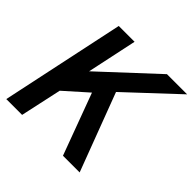

<svg xmlns="http://www.w3.org/2000/svg" viewBox="-187 -918 1090 1090"><g transform="rotate(45 358.5 -372.5)"><path d="M10 0 168 -745H295L231 -444L555 -745H717L422 -469L599 0H465L328 -370L191 -248L137 0Z"/></g></svg>

Font: Plus Jakarta Display Medium
Style: Italic
Weight: 500
Italic angle: -12°
Designer: Gumpita Rahayu
Foundry: Tokotype Studio
Version: Version 1.000